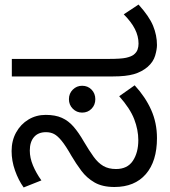

<svg xmlns="http://www.w3.org/2000/svg" viewBox="-20 -810 749 844"><path d="M483 12Q430 12 395.5 -8Q361 -28 337.5 -59.5Q314 -91 294 -125Q269 -169 251 -191Q233 -213 217.5 -221Q202 -229 182 -229Q148 -229 129.5 -207.5Q111 -186 111 -148Q111 -116 125 -82.5Q139 -49 162 -17L84 14Q61 -18 46 -60.5Q31 -103 31 -146Q31 -192 51 -228Q71 -264 105 -284.5Q139 -305 181 -305Q223 -305 252 -292Q281 -279 303.5 -253Q326 -227 349 -187Q372 -148 391.5 -121Q411 -94 434 -80.5Q457 -67 490 -67Q540 -67 564 -103Q588 -139 588 -194Q588 -239 570 -286Q552 -333 504 -387L572 -435Q619 -384 644.5 -327Q670 -270 670 -203Q670 -101 621 -44.5Q572 12 483 12ZM341 -315Q317 -315 300 -332Q283 -349 283 -374Q283 -399 300 -416Q317 -433 341 -433Q366 -433 382.5 -416Q399 -399 399 -374Q399 -349 382.5 -332Q366 -315 341 -315ZM32 -474V-551H458Q512 -551 534 -556Q556 -561 567 -569Q580 -579 584.5 -591.5Q589 -604 589 -618Q589 -651 573 -682.5Q557 -714 524 -747L589 -790Q636 -738 653 -696.5Q670 -655 670 -612Q670 -593 662 -565.5Q654 -538 629 -516Q603 -494 568.5 -484Q534 -474 477 -474Z"/></svg>

Font: ukannada05
Style: Book
Weight: 400
Designer: Jelle Bosma - Monotype Design Team
Foundry: Monotype Imaging Inc.
Version: Version 2.003